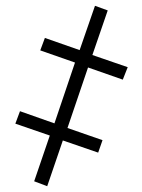

<svg xmlns="http://www.w3.org/2000/svg" viewBox="-20 -644 492 663"><path d="M308 -624 255 -471 135 -513 119 -470 239 -428 168 -218 49 -260 33 -217 152 -176 98 -18 143 -1 197 -159 319 -117 334 -160 213 -202 284 -411 404 -369 421 -412 299 -454 352 -608Z"/></svg>

Font: Noto Sans UI Condensed Light
Style: Regular
Weight: 300
Width: 3
Designer: Monotype Design Team
Foundry: Monotype Imaging Inc.
Version: Version 1.901